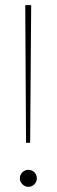

<svg xmlns="http://www.w3.org/2000/svg" viewBox="-20 -720 220 745"><path d="M81 -166 78 -700H101L97 -166ZM90 5Q77 5 67 -5Q57 -15 57 -28Q57 -42 67 -51.5Q77 -61 90 -61Q104 -61 113.5 -51.5Q123 -42 123 -28Q123 -15 113.5 -5Q104 5 90 5Z"/></svg>

Font: DM Sans 12pt Thin
Style: Regular
Weight: 250
Version: Version 4.004;gftools[0.9.30]